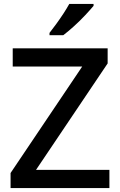

<svg xmlns="http://www.w3.org/2000/svg" viewBox="-20 -1054 614 981"><path d="M539 -93H34V-170L400 -714H45V-807H530V-730L164 -186H539ZM458 -1024Q443 -1006 416 -977Q389 -948 358 -920Q327 -892 303 -874H233V-886Q248 -905 267 -931Q286 -957 304 -984.5Q322 -1012 334 -1034H458Z"/></svg>

Font: Noto Sans Telugu UI Medium
Style: Regular
Weight: 500
Designer: Jelle Bosma - Monotype Design Team
Foundry: Monotype Imaging Inc.
Version: Version 2.005; ttfautohint (v1.8.4.7-5d5b)